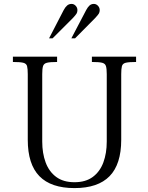

<svg xmlns="http://www.w3.org/2000/svg" viewBox="-20 -950 759 982"><path d="M361 12Q241 12 181.5 -49Q122 -110 122 -235V-571Q122 -598 118.5 -611.5Q115 -625 99 -629Q83 -633 46 -633V-660H272V-633Q236 -633 220 -629Q204 -625 200 -611.5Q196 -598 196 -571V-226Q196 -166 213.5 -119Q231 -72 267.5 -45Q304 -18 361 -18Q418 -18 454.5 -45Q491 -72 508.5 -119Q526 -166 526 -226V-571Q526 -598 522 -611.5Q518 -625 502.5 -629Q487 -633 450 -633V-660H676V-633Q639 -633 623 -629Q607 -625 603.5 -611.5Q600 -598 600 -571V-235Q600 -110 540.5 -49Q481 12 361 12ZM345 -754 421 -899Q429 -914 438 -922Q447 -930 460 -930Q472 -930 481 -920.5Q490 -911 490 -898Q490 -888 485.5 -880.5Q481 -873 466 -857L364 -754ZM231 -754 306 -899Q314 -914 323.5 -922Q333 -930 346 -930Q358 -930 367 -920.5Q376 -911 376 -898Q376 -888 371.5 -880.5Q367 -873 352 -857L249 -754Z"/></svg>

Font: Frank Ruhl Libre Light
Style: Regular
Weight: 300
Designer: Yanek Iontef
Foundry: Fontef
Version: Version 6.003;gftools[0.9.30]